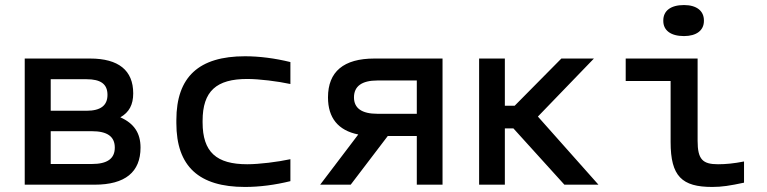

<svg xmlns="http://www.w3.org/2000/svg" viewBox="-20 -732 3040 761"><path d="M78 0H355C476 0 537 -50 537 -147C537 -205 511 -243 457 -267C492 -287 508 -317 508 -362C508 -453 450 -500 337 -500H78ZM181 -82V-212H344C405 -212 435 -191 435 -147C435 -103 405 -82 344 -82ZM181 -293V-418H323C379 -418 406 -399 406 -356C406 -314 379 -293 323 -293Z M679 -256V-244C679 -72 769 9 951 9C1009 9 1070 1 1131 -14V-101C1080 -90 1007 -81 960 -81C838 -81 783 -129 783 -247V-253C783 -371 838 -419 960 -419C1007 -419 1080 -410 1131 -399V-486C1070 -501 1008 -509 951 -509C769 -509 679 -428 679 -256Z M1734 -500H1464C1342 -500 1280 -448 1280 -346C1280 -265 1320 -215 1400 -199L1249 0H1370L1517 -193H1632V0H1734ZM1383 -346C1383 -390 1414 -413 1476 -413H1632V-281H1476C1414 -281 1383 -303 1383 -346Z M1879 -500V0H1981V-223H2015L2217 0H2352L2112 -270L2334 -500H2205L2020 -313H1981V-500Z M2826 -81C2765 -81 2745 -100 2745 -174V-500H2460V-411H2638V-169C2638 -33 2683 9 2803 9C2841 9 2873 4 2929 -8V-92C2889 -84 2856 -81 2826 -81ZM2609 -649C2609 -612 2638 -589 2691 -589C2741 -589 2770 -612 2770 -649V-651C2770 -689 2741 -712 2691 -712C2638 -712 2609 -689 2609 -651Z"/></svg>

Font: LT Wave Mono Medium
Style: Regular
Weight: 500
Designer: Daniel Lyons
Version: Version 2.5 (Glyphs App)